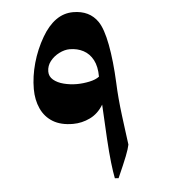

<svg xmlns="http://www.w3.org/2000/svg" viewBox="-50 -725 682 771"><g transform="rotate(-5 291.0 -339.0)"><path d="M397 1 382 0Q377 -25 372.5 -64Q368 -103 364.5 -160.5Q361 -218 357 -299Q336 -264 303 -248Q270 -232 234 -232Q185 -232 153 -251.5Q121 -271 105 -306Q89 -341 89 -385Q89 -436 104 -489.5Q119 -543 147 -591Q172 -634 203.5 -656.5Q235 -679 273 -679Q339 -679 372 -631Q392 -602 404.5 -536Q417 -470 421 -381Q422 -352 425 -317.5Q428 -283 432.5 -248Q437 -213 441 -182.5Q445 -152 448 -130Q445 -114 433.5 -84.5Q422 -55 397 1ZM263 -390Q288 -390 314 -395.5Q340 -401 354 -412Q354 -453 340 -479.5Q326 -506 301.5 -519Q277 -532 246 -532Q226 -532 204 -521Q182 -510 167.5 -491.5Q153 -473 153 -450Q153 -430 169 -416.5Q185 -403 210.5 -396.5Q236 -390 263 -390Z"/></g></svg>

Font: Noto Nastaliq Urdu SemiBold
Style: Regular
Weight: 600
Version: Version 3.007